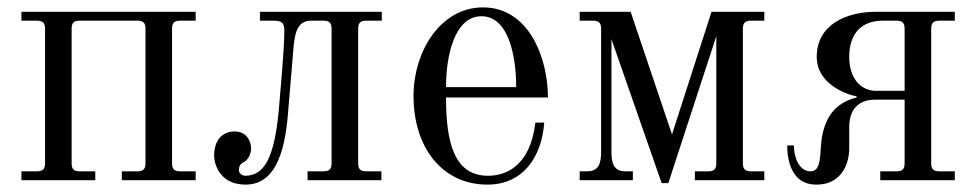

<svg xmlns="http://www.w3.org/2000/svg" viewBox="-20 -488 2648 520"><path d="M38 0H238V-24H196C180 -24 174 -30 174 -46V-410C174 -426 180 -432 196 -432H352C368 -432 374 -426 374 -410V-46C374 -30 368 -24 352 -24H310V0H510V-24H468C452 -24 446 -30 446 -46V-410C446 -426 452 -432 468 -432H510V-456H38V-432H80C96 -432 102 -426 102 -410V-46C102 -30 96 -24 80 -24H38Z M560 -67C560 -41 577 12 645 12C722 12 751 -68 760 -181L775 -360C779 -406 789 -432 823 -432H856C872 -432 878 -426 878 -410V-46C878 -30 872 -24 856 -24H813V0H1013V-24H972C956 -24 950 -30 950 -46V-410C950 -426 956 -432 972 -432H1014V-456H684V-432H722C748 -432 750 -421 750 -404C750 -379 748 -345 744 -296L735 -189C723 -63 697 -12 644 -12C637 -12 627 -18 627 -27C627 -36 630 -44 639 -48C650 -53 660 -69 660 -86C660 -109 645 -132 616 -132C579 -132 560 -105 560 -67Z M1188 -252C1188 -340 1212 -444 1284 -444C1356 -444 1378 -340 1378 -252ZM1100 -228C1100 -88 1178 12 1300 12C1397 12 1447 -63 1454 -156H1430C1416 -38 1350 -12 1302 -12C1210 -12 1188 -102 1188 -224H1464C1464 -332 1412 -468 1288 -468C1174 -468 1100 -350 1100 -228Z M1550 0H1694V-24H1674C1642 -24 1636 -46 1636 -78V-382L1772 8H1790L1920 -390V-46C1920 -30 1914 -24 1898 -24H1862V0H2050V-24H2014C1998 -24 1992 -30 1992 -46V-410C1992 -426 1998 -432 2014 -432H2050V-456H1907L1800 -124L1688 -456H1550V-432H1586C1602 -432 1608 -426 1608 -410V-78C1608 -46 1602 -24 1570 -24H1550Z M2112 -94C2112 -54 2124 12 2190 12C2214 12 2231 6 2244 -4C2262 -17 2280 -44 2280 -87V-144C2280 -204 2319 -218 2348 -218H2430V-46C2430 -30 2424 -24 2408 -24H2364V0H2566V-24H2524C2508 -24 2502 -30 2502 -46V-410C2502 -426 2508 -432 2524 -432H2566V-456H2352C2273 -456 2192 -422 2192 -334C2192 -260 2273 -232 2300 -227V-224C2220 -205 2206 -136 2203 -88C2201 -52 2199 -24 2175 -24C2141 -24 2130 -69 2130 -94ZM2280 -334C2280 -397 2313 -432 2371 -432H2408C2424 -432 2430 -426 2430 -410V-242H2353C2310 -242 2280 -277 2280 -334Z"/></svg>

Font: Old Standard
Style: Regular
Weight: 400
Designer: Alexey Kryukov <alexios@thessalonica.org.ru>
Version: Version 2.0